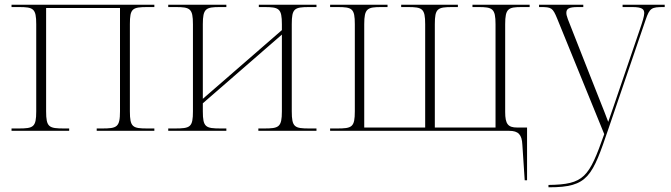

<svg xmlns="http://www.w3.org/2000/svg" viewBox="-20 -556 2853 816"><path d="M29 0H274V-10H253C188 -10 176 -15 176 -83V-522H490V-83C490 -15 477 -10 413 -10H391V0H636V-10H607C544 -10 532 -15 532 -83V-453C532 -520 542 -526 608 -526H636V-536H29V-526H60C122 -526 134 -520 134 -453V-83C134 -15 122 -10 58 -10H29Z M695 0H942V-10H919C854 -10 842 -15 842 -83V-117L1178 -409V-83C1178 -15 1165 -10 1102 -10H1078V0H1325V-10H1295C1232 -10 1220 -15 1220 -83V-453C1220 -520 1231 -526 1295 -526H1325V-536H1080V-526H1103C1166 -526 1178 -520 1178 -453V-428L842 -136V-453C842 -520 855 -526 915 -526H942V-536H695V-526H726C788 -526 800 -520 800 -453V-83C800 -15 789 -10 722 -10H695Z M2200 59 2210 210H2220V-14H2178C2139 -14 2127 -29 2127 -80V-453C2127 -520 2140 -526 2198 -526H2231V-536H1988V-526H2013C2073 -526 2086 -520 2086 -453V-14H1828V-453C1828 -520 1839 -526 1903 -526H1926V-536H1685V-526H1713C1775 -526 1787 -520 1787 -453V-14H1528V-453C1528 -520 1541 -526 1601 -526H1627V-536H1383V-526H1414C1477 -526 1488 -520 1488 -453V-83C1488 -15 1476 -10 1412 -10H1383V0H2144C2183 0 2198 16 2200 59Z M2311 230V240H2314C2480 240 2497 194 2567 -12L2724 -472C2741 -522 2749 -526 2800 -526H2805V-536H2626V-526H2667C2709 -526 2718 -517 2718 -500C2718 -487 2710 -462 2700 -433L2613 -178C2595 -123 2579 -80 2565 -38C2549 -82 2511 -174 2488 -234L2414 -422C2395 -470 2387 -488 2387 -501C2387 -518 2396 -526 2436 -526H2459V-536H2271V-526H2277C2324 -526 2329 -523 2348 -477L2548 14C2483 198 2463 228 2311 230Z"/></svg>

Font: Noto Serif Display ExtraLight
Style: Regular
Weight: 200
Designer: Monotype Design Team
Foundry: Monotype Imaging Inc.
Version: Version 2.009